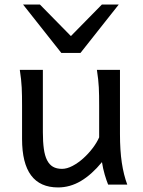

<svg xmlns="http://www.w3.org/2000/svg" viewBox="-20 -801 619 833"><path d="M449.2 0Q445.8 -8.3 441.9 -19.5Q438 -30.8 434.3 -43.5Q430.7 -56.2 427.5 -70.1Q424.3 -84 422.4 -97.7Q377.9 -43.5 330.8 -15.6Q283.7 12.2 231.9 12.2Q75.7 12.2 75.7 -197.8V-341.8Q75.7 -365.2 75.4 -384.3Q75.2 -403.3 74.2 -421.1Q73.2 -439 71.3 -457.5Q69.3 -476.1 65.9 -498H166V-227.1Q166 -185.5 170.2 -155.5Q174.3 -125.5 184.1 -106.2Q193.8 -86.9 209.7 -77.6Q225.6 -68.4 249 -68.4Q270.5 -68.4 294.9 -81.3Q319.3 -94.2 341.6 -114.3Q363.8 -134.3 382.1 -158.4Q400.4 -182.6 410.2 -205.1V-341.8Q410.2 -365.7 409.9 -385Q409.7 -404.3 408.7 -421.9Q407.7 -439.5 405.8 -457.5Q403.8 -475.6 400.4 -498H500.5V-219.7Q500.5 -148.4 508.5 -95Q516.6 -41.5 532.2 0ZM153.3 -781.2 287.6 -644.5 421.9 -781.2H495.1L329.1 -571.3H246.1L80.1 -781.2Z"/></svg>

Font: Andika APac
Style: Regular
Weight: 400
Designer: Victor Gaultney, Annie Olsen, Julie Remington, Don Collingsworth, Eric Hays, Becca Hirsbrunner
Foundry: SIL International
Version: Version 5.000